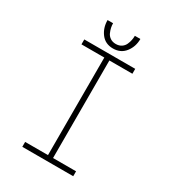

<svg xmlns="http://www.w3.org/2000/svg" viewBox="-204 -972 978 1084"><g transform="rotate(30 285.0 -430.0)"><path d="M387 -860.5Q387 -810.5 358.2 -773.5Q329.5 -736.5 279 -736.5Q229 -736.5 201 -773.2Q173 -810 173 -860.5H209Q209 -846.5 212 -832.2Q215 -818 222 -802.2Q229 -786.5 244 -776.5Q259 -766.5 280 -766.5Q301.5 -766.5 316.5 -776.5Q331.5 -786.5 338.5 -802.2Q345.5 -818 348.2 -832.2Q351 -846.5 351 -860.5ZM446 -668H296V-32H446V0H114V-32H263V-668H114V-700H446Z"/></g></svg>

Font: League Mono Narrow Thin
Style: Regular
Weight: 100
Width: 3
Designer: Tyler Finck
Foundry: The League of Moveable Type / Tyler Finck
Version: Version 2.210